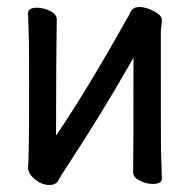

<svg xmlns="http://www.w3.org/2000/svg" viewBox="-20 -509 540 548"><path d="M121 19Q100 19 80 3Q60 -13 60 -31Q63 -61 63 -225Q63 -374 62.5 -395Q62 -416 61 -438.5Q60 -461 60 -471Q60 -487 86 -487Q103 -487 122.5 -478Q142 -469 142 -453Q140 -335 140 -122Q231 -256 344 -459Q346 -460 352.5 -474.5Q359 -489 378 -489Q389 -489 403.5 -484Q418 -479 430 -470.5Q442 -462 442 -452Q442 -441 440.5 -434.5Q439 -428 439 -415Q439 -100 439.5 -79.5Q440 -59 441 -35Q442 -11 442 1Q442 16 415 16Q399 16 379.5 7Q360 -2 360 -18Q361 -81 361 -344Q264 -174 164 -23Q155 -10 147.5 4.5Q140 19 121 19Z"/></svg>

Font: LXGW WenKai Mono Medium
Style: Regular
Weight: 500
Monospace: yes
Designer: LXGW / Fontworks Inc.
Foundry: LXGW / Fontworks Inc.
Version: Version 1.520; June 14, 2025